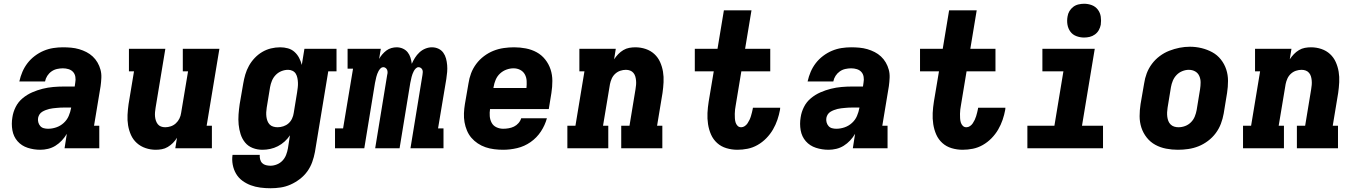

<svg xmlns="http://www.w3.org/2000/svg" viewBox="-20 -790 7240 1023"><path d="M195 8Q160 8 127.5 -2.5Q95 -13 73.5 -37.5Q52 -62 46 -96Q40 -130 46 -165Q50 -193 63.5 -220Q77 -247 100.5 -266.5Q124 -286 151.5 -298Q179 -310 207 -317Q235 -324 263.5 -326.5Q292 -329 320 -329H378L381 -350Q384 -365 381.5 -380.5Q379 -396 369.5 -406.5Q360 -417 345.5 -421.5Q331 -426 315 -426Q300 -426 284 -422.5Q268 -419 254.5 -409.5Q241 -400 232 -386Q223 -372 220 -356H83Q89 -383 99.5 -407.5Q110 -432 126.5 -453.5Q143 -475 165.5 -492Q188 -509 213 -519.5Q238 -530 264 -534Q290 -538 315 -538Q337 -538 359 -536Q381 -534 401.5 -528Q422 -522 440.5 -512.5Q459 -503 474 -489Q489 -475 499.5 -457Q510 -439 515.5 -418.5Q521 -398 520 -375.5Q519 -353 516 -331L481 -120H509V0H324L336 -77Q325 -58 309.5 -41.5Q294 -25 275.5 -13.5Q257 -2 236 3Q215 8 195 8ZM236 -104Q258 -104 280 -111.5Q302 -119 319.5 -135Q337 -151 346 -172Q355 -193 359 -215V-217H320Q310 -217 300.5 -216.5Q291 -216 281.5 -215Q272 -214 262 -213Q252 -212 242.5 -209.5Q233 -207 223.5 -203.5Q214 -200 205 -194.5Q196 -189 190.5 -180.5Q185 -172 183 -162Q181 -150 184 -138.5Q187 -127 194.5 -118.5Q202 -110 213 -107Q224 -104 236 -104Z M810 8Q782 8 755.5 -1Q729 -10 709 -28Q689 -46 678 -70.5Q667 -95 662.5 -122Q658 -149 659.5 -178Q661 -207 665 -235L694 -410H667V-530H861L809 -216Q807 -204 806 -192.5Q805 -181 806 -169.5Q807 -158 810.5 -147.5Q814 -137 820.5 -128.5Q827 -120 837.5 -116Q848 -112 860 -112Q875 -112 890 -117Q905 -122 917 -133Q929 -144 936 -158.5Q943 -173 945 -188L982 -410H954V-530H1149L1081 -120H1109V0H914L923 -56Q914 -41 901.5 -28.5Q889 -16 874 -7Q859 2 842.5 5Q826 8 810 8Z M1421 213Q1394 213 1367 209.5Q1340 206 1316 197Q1292 188 1271.5 173Q1251 158 1238 136Q1225 114 1220 87.5Q1215 61 1219 35H1364Q1363 47 1366 59Q1369 71 1377 79Q1385 87 1397 90Q1409 93 1421 93Q1438 93 1455.5 86Q1473 79 1485.5 65.5Q1498 52 1504.5 35Q1511 18 1514 1L1525 -69Q1513 -51 1496.5 -36Q1480 -21 1460.5 -11Q1441 -1 1420 3.5Q1399 8 1378 8Q1351 8 1326.5 -1.5Q1302 -11 1286 -30.5Q1270 -50 1262 -75Q1254 -100 1251.5 -126.5Q1249 -153 1251 -180.5Q1253 -208 1257 -235L1276 -345Q1280 -369 1287 -393Q1294 -417 1306.5 -439.5Q1319 -462 1337 -481Q1355 -500 1377 -513Q1399 -526 1423.5 -532Q1448 -538 1473 -538Q1494 -538 1514 -532.5Q1534 -527 1549 -513.5Q1564 -500 1573.5 -482Q1583 -464 1588 -444L1602 -530H1773V-410H1729L1658 20Q1653 47 1643.5 73.5Q1634 100 1617.5 123Q1601 146 1577.5 164Q1554 182 1528 193.5Q1502 205 1475 209Q1448 213 1421 213ZM1459 -112Q1474 -112 1489.5 -117Q1505 -122 1517 -132.5Q1529 -143 1536 -158Q1543 -173 1545 -188L1563 -298Q1565 -311 1566.5 -324Q1568 -337 1567.5 -349.5Q1567 -362 1564.5 -374.5Q1562 -387 1556 -397Q1550 -407 1539 -412.5Q1528 -418 1515 -418Q1497 -418 1479.5 -411Q1462 -404 1449 -390.5Q1436 -377 1429 -360Q1422 -343 1419 -326L1401 -216Q1399 -204 1398.5 -191.5Q1398 -179 1399.5 -167.5Q1401 -156 1405 -145.5Q1409 -135 1416.5 -127Q1424 -119 1435.5 -115.5Q1447 -112 1459 -112Z M1765 0V-106H1808L1861 -424H1832V-530H2009L2000 -476Q2007 -489 2017 -500.5Q2027 -512 2039 -521Q2051 -530 2065.5 -534Q2080 -538 2093 -538Q2111 -538 2126.5 -531Q2142 -524 2152 -511.5Q2162 -499 2167 -483Q2172 -467 2174 -450Q2181 -466 2191 -482Q2201 -498 2215 -511Q2229 -524 2246.5 -531Q2264 -538 2281 -538Q2300 -538 2316 -530.5Q2332 -523 2342 -509Q2352 -495 2356.5 -478Q2361 -461 2362.5 -443Q2364 -425 2362.5 -406.5Q2361 -388 2358 -369L2314 -106H2343V0H2167L2231 -391Q2232 -398 2232.5 -405Q2233 -412 2230.5 -418Q2228 -424 2222.5 -428Q2217 -432 2210 -432Q2202 -432 2195.5 -425.5Q2189 -419 2185 -411.5Q2181 -404 2178 -396Q2175 -388 2173 -380Q2171 -372 2169.5 -364Q2168 -356 2166 -348L2109 0H1979L2043 -391Q2045 -398 2045 -405Q2045 -412 2042.5 -418Q2040 -424 2034.5 -428Q2029 -432 2023 -432Q2014 -432 2007.5 -425.5Q2001 -419 1997 -411.5Q1993 -404 1990 -396Q1987 -388 1985 -380Q1983 -372 1981.5 -364Q1980 -356 1978 -348L1921 0Z M2661 8Q2637 8 2613 5Q2589 2 2567 -5.5Q2545 -13 2525.5 -26Q2506 -39 2491.5 -56Q2477 -73 2468 -94.5Q2459 -116 2455 -139Q2451 -162 2452 -186.5Q2453 -211 2457 -235L2476 -345Q2480 -373 2490 -399.5Q2500 -426 2517.5 -449.5Q2535 -473 2559 -491Q2583 -509 2609.5 -519.5Q2636 -530 2664 -534Q2692 -538 2719 -538Q2751 -538 2782 -532Q2813 -526 2839.5 -511.5Q2866 -497 2885 -473Q2904 -449 2913.5 -420Q2923 -391 2923 -359Q2923 -327 2918 -295L2904 -209H2591Q2588 -190 2589.5 -171Q2591 -152 2599.5 -136Q2608 -120 2625 -112Q2642 -104 2661 -104Q2675 -104 2690 -106.5Q2705 -109 2718.5 -115.5Q2732 -122 2742.5 -134Q2753 -146 2757 -160H2894Q2884 -123 2862 -89.5Q2840 -56 2807 -33Q2774 -10 2736 -1Q2698 8 2661 8ZM2609 -321H2785Q2787 -340 2786 -359Q2785 -378 2776.5 -393.5Q2768 -409 2752 -417.5Q2736 -426 2716 -426Q2697 -426 2678 -419Q2659 -412 2644 -398Q2629 -384 2621 -365Q2613 -346 2610 -327Z M3003 0V-120H3046L3094 -410H3067V-530H3261L3252 -474Q3262 -489 3274 -501.5Q3286 -514 3301 -523Q3316 -532 3332.5 -535Q3349 -538 3365 -538Q3394 -538 3420.5 -529Q3447 -520 3466.5 -502Q3486 -484 3497 -459.5Q3508 -435 3512.5 -408Q3517 -381 3515.5 -352Q3514 -323 3510 -295L3481 -120H3509V0H3290V-120H3334L3366 -314Q3368 -326 3369 -337.5Q3370 -349 3369 -360.5Q3368 -372 3365 -382.5Q3362 -393 3355 -401.5Q3348 -410 3337.5 -414Q3327 -418 3315 -418Q3300 -418 3285 -413Q3270 -408 3258 -397Q3246 -386 3239.5 -371.5Q3233 -357 3230 -342L3193 -120H3221V0Z M3909 8Q3879 8 3850.5 -0.5Q3822 -9 3801 -28Q3780 -47 3768.5 -73Q3757 -99 3752.5 -128.5Q3748 -158 3749.5 -188Q3751 -218 3756 -249L3783 -410H3682V-530H3803L3837 -735H3984L3950 -530H4084V-410H3930L3900 -229Q3898 -218 3896.5 -206.5Q3895 -195 3895 -183.5Q3895 -172 3895.5 -160.5Q3896 -149 3899 -138.5Q3902 -128 3909.5 -120Q3917 -112 3929 -112Q3939 -112 3948 -118Q3957 -124 3963 -133Q3969 -142 3973.5 -151.5Q3978 -161 3981 -171Q3984 -181 3986.5 -191Q3989 -201 3991 -211Q3991 -212 3991 -213.5Q3991 -215 3992 -216H4137Q4137 -214 4136.5 -211Q4136 -208 4136 -205Q4131 -178 4122 -151.5Q4113 -125 4098.5 -100Q4084 -75 4063 -53.5Q4042 -32 4016.5 -17.5Q3991 -3 3963.5 2.5Q3936 8 3909 8Z M4395 8Q4360 8 4327.5 -2.5Q4295 -13 4273.5 -37.5Q4252 -62 4246 -96Q4240 -130 4246 -165Q4250 -193 4263.5 -220Q4277 -247 4300.5 -266.5Q4324 -286 4351.5 -298Q4379 -310 4407 -317Q4435 -324 4463.5 -326.5Q4492 -329 4520 -329H4578L4581 -350Q4584 -365 4581.5 -380.5Q4579 -396 4569.5 -406.5Q4560 -417 4545.5 -421.5Q4531 -426 4515 -426Q4500 -426 4484 -422.5Q4468 -419 4454.5 -409.5Q4441 -400 4432 -386Q4423 -372 4420 -356H4283Q4289 -383 4299.5 -407.5Q4310 -432 4326.5 -453.5Q4343 -475 4365.5 -492Q4388 -509 4413 -519.5Q4438 -530 4464 -534Q4490 -538 4515 -538Q4537 -538 4559 -536Q4581 -534 4601.5 -528Q4622 -522 4640.5 -512.5Q4659 -503 4674 -489Q4689 -475 4699.5 -457Q4710 -439 4715.5 -418.5Q4721 -398 4720 -375.5Q4719 -353 4716 -331L4681 -120H4709V0H4524L4536 -77Q4525 -58 4509.5 -41.5Q4494 -25 4475.5 -13.5Q4457 -2 4436 3Q4415 8 4395 8ZM4436 -104Q4458 -104 4480 -111.5Q4502 -119 4519.5 -135Q4537 -151 4546 -172Q4555 -193 4559 -215V-217H4520Q4510 -217 4500.5 -216.5Q4491 -216 4481.5 -215Q4472 -214 4462 -213Q4452 -212 4442.5 -209.5Q4433 -207 4423.5 -203.5Q4414 -200 4405 -194.5Q4396 -189 4390.5 -180.5Q4385 -172 4383 -162Q4381 -150 4384 -138.5Q4387 -127 4394.5 -118.5Q4402 -110 4413 -107Q4424 -104 4436 -104Z M5109 8Q5079 8 5050.5 -0.5Q5022 -9 5001 -28Q4980 -47 4968.5 -73Q4957 -99 4952.5 -128.5Q4948 -158 4949.5 -188Q4951 -218 4956 -249L4983 -410H4882V-530H5003L5037 -735H5184L5150 -530H5284V-410H5130L5100 -229Q5098 -218 5096.5 -206.5Q5095 -195 5095 -183.5Q5095 -172 5095.5 -160.5Q5096 -149 5099 -138.5Q5102 -128 5109.5 -120Q5117 -112 5129 -112Q5139 -112 5148 -118Q5157 -124 5163 -133Q5169 -142 5173.5 -151.5Q5178 -161 5181 -171Q5184 -181 5186.5 -191Q5189 -201 5191 -211Q5191 -212 5191 -213.5Q5191 -215 5192 -216H5337Q5337 -214 5336.5 -211Q5336 -208 5336 -205Q5331 -178 5322 -151.5Q5313 -125 5298.5 -100Q5284 -75 5263 -53.5Q5242 -32 5216.5 -17.5Q5191 -3 5163.5 2.5Q5136 8 5109 8Z M5454 0V-120H5598L5646 -410H5534V-530H5813L5745 -120H5857V0ZM5756 -590Q5735 -590 5715 -597.5Q5695 -605 5683 -621.5Q5671 -638 5667.5 -659Q5664 -680 5668 -702Q5670 -717 5678 -730.5Q5686 -744 5698.5 -753.5Q5711 -763 5726.5 -766.5Q5742 -770 5756 -770Q5778 -770 5797.5 -762.5Q5817 -755 5829.5 -738.5Q5842 -722 5845 -701Q5848 -680 5845 -658Q5842 -643 5834.5 -629.5Q5827 -616 5814 -606.5Q5801 -597 5786 -593.5Q5771 -590 5756 -590Z M6256 8Q6224 8 6193 2Q6162 -4 6135.5 -18.5Q6109 -33 6090 -57Q6071 -81 6061.5 -110Q6052 -139 6052 -171Q6052 -203 6057 -235L6076 -345Q6080 -373 6090 -399.5Q6100 -426 6117.5 -449.5Q6135 -473 6159 -491Q6183 -509 6210 -519.5Q6237 -530 6264.5 -535.5Q6292 -541 6320 -541Q6352 -541 6382.5 -533.5Q6413 -526 6439.5 -511.5Q6466 -497 6485 -473Q6504 -449 6513.5 -420Q6523 -391 6523 -359Q6523 -327 6518 -295L6500 -185Q6495 -157 6485 -130.5Q6475 -104 6457.5 -80.5Q6440 -57 6416 -39Q6392 -21 6365.5 -10.5Q6339 0 6311 4Q6283 8 6256 8ZM6259 -112Q6277 -112 6294.5 -118.5Q6312 -125 6325.5 -138.5Q6339 -152 6346 -169.5Q6353 -187 6356 -204L6374 -314Q6377 -333 6377 -351Q6377 -369 6370 -385Q6363 -401 6348 -409.5Q6333 -418 6314 -418Q6297 -418 6279.5 -411Q6262 -404 6249 -390.5Q6236 -377 6229 -360Q6222 -343 6219 -326L6201 -216Q6199 -204 6198.5 -191.5Q6198 -179 6199.5 -167.5Q6201 -156 6205 -145.5Q6209 -135 6217 -127Q6225 -119 6236 -115.5Q6247 -112 6259 -112Z M6603 0V-120H6646L6694 -410H6667V-530H6861L6852 -474Q6862 -489 6874 -501.5Q6886 -514 6901 -523Q6916 -532 6932.5 -535Q6949 -538 6965 -538Q6994 -538 7020.5 -529Q7047 -520 7066.5 -502Q7086 -484 7097 -459.5Q7108 -435 7112.5 -408Q7117 -381 7115.5 -352Q7114 -323 7110 -295L7081 -120H7109V0H6890V-120H6934L6966 -314Q6968 -326 6969 -337.5Q6970 -349 6969 -360.5Q6968 -372 6965 -382.5Q6962 -393 6955 -401.5Q6948 -410 6937.5 -414Q6927 -418 6915 -418Q6900 -418 6885 -413Q6870 -408 6858 -397Q6846 -386 6839.5 -371.5Q6833 -357 6830 -342L6793 -120H6821V0Z"/></svg>

Font: Iosevka Curly Slab HvExObl
Style: Regular
Weight: 900
Width: 7
Italic angle: -9°
Monospace: yes
Designer: Belleve Invis
Foundry: Belleve Invis
Version: Version 11.1.0; ttfautohint (v1.8.3)